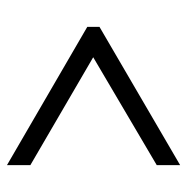

<svg xmlns="http://www.w3.org/2000/svg" viewBox="-13 -633 536 550"><g transform="rotate(90 255.0 -358.0)"><path d="M453 -110V-177L144 -357L453 -539V-606L57 -375V-340Z"/></g></svg>

Font: Noto Serif Armenian SemiCondensed
Style: Regular
Weight: 400
Width: 4
Designer: Monotype Design Team
Foundry: Monotype Imaging Inc.
Version: Version 2.008